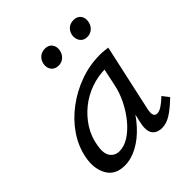

<svg xmlns="http://www.w3.org/2000/svg" viewBox="-173 -729 853 853"><g transform="rotate(-45 253.5 -302.5)"><path d="M126 7Q66 7 41.5 -37Q17 -81 29 -143Q40 -200 74 -250Q108 -300 158.5 -338Q209 -376 269.5 -398Q330 -420 395 -420Q411 -420 422.5 -418.5Q434 -417 444 -416L374 -97Q366 -55 391 -55Q405 -55 422 -66.5Q439 -78 459 -97L483 -66Q447 -31 418 -12.5Q389 6 361 6Q341 6 326.5 -3Q312 -12 307.5 -30Q303 -48 309 -77L346 -243L387 -277Q374 -218 347 -167Q320 -116 284 -76.5Q248 -37 207 -15Q166 7 126 7ZM154 -55Q184 -55 214 -74Q244 -93 271 -125.5Q298 -158 318 -198Q338 -238 346 -278L369 -386L407 -356Q399 -358 390 -358.5Q381 -359 373 -359Q323 -359 278 -343Q233 -327 197 -298Q161 -269 136 -230Q111 -191 103 -143Q95 -98 110.5 -76.5Q126 -55 154 -55ZM232 -515Q209 -515 197 -531Q185 -547 190 -570Q194 -589 208 -600.5Q222 -612 242 -612Q264 -612 275.5 -597Q287 -582 283 -560Q280 -541 266 -528Q252 -515 232 -515ZM412 -515Q389 -515 377.5 -531.5Q366 -548 370 -570Q374 -589 387.5 -600.5Q401 -612 422 -612Q444 -612 455.5 -597Q467 -582 463 -560Q460 -541 446 -528Q432 -515 412 -515Z"/></g></svg>

Font: Ysabeau Office Medium
Style: Italic
Weight: 500
Italic angle: -12°
Designer: Christian Thalmann (Catharsis Fonts)
Version: Version 2.001;gftools[0.9.30]; featfreeze: tnum,lnum,ss02